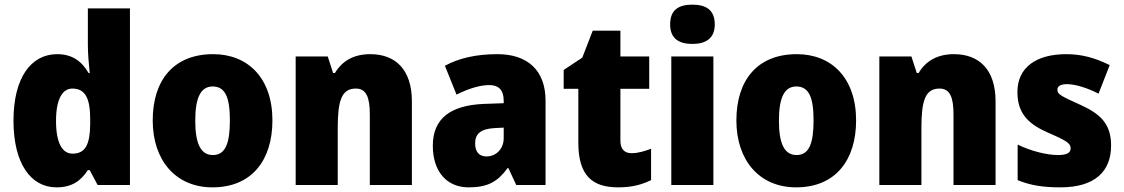

<svg xmlns="http://www.w3.org/2000/svg" viewBox="-20 -796 4834 826"><path d="M223 10C291 10 328 -19 358 -64H366L400 0H539V-760H358V-603C358 -566 362 -518 366 -482H361C332 -532 291 -563 226 -563C113 -563 38 -461 38 -277C38 -93 112 10 223 10ZM292 -135C249 -135 221 -179 221 -276C221 -370 249 -415 291 -415C349 -415 368 -370 368 -282V-261C367 -174 347 -135 292 -135Z M1152 -278C1152 -461 1046 -563 897 -563C728 -563 637 -452 637 -278C637 -107 735 10 894 10C1065 10 1152 -109 1152 -278ZM820 -277C820 -375 843 -424 895 -424C950 -424 969 -375 969 -278C969 -180 950 -129 896 -129C842 -129 820 -181 820 -277Z M1573 -563C1502 -563 1452 -534 1421 -482H1413L1390 -553H1252V0H1433V-246C1433 -362 1449 -415 1511 -415C1556 -415 1571 -377 1571 -304V0H1752V-360C1752 -497 1681 -563 1573 -563Z M2120 -563C2029 -563 1954 -546 1894 -513L1944 -389C1996 -415 2045 -430 2085 -430C2124 -430 2147 -410 2147 -362V-352L2062 -349C1919 -343 1842 -287 1842 -169C1842 -59 1901 10 1996 10C2080 10 2121 -15 2164 -73H2167L2201 0H2327V-363C2327 -494 2249 -563 2120 -563ZM2109 -245 2147 -247V-202C2147 -155 2114 -123 2073 -123C2043 -123 2024 -141 2024 -179C2024 -220 2048 -242 2109 -245Z M2697 -137C2666 -137 2649 -155 2649 -191V-414H2773V-553H2649V-664H2530L2485 -548L2405 -495V-414H2468V-182C2468 -39 2530 10 2639 10C2701 10 2741 -2 2781 -21V-156C2751 -145 2725 -137 2697 -137Z M2959 -776C2901 -776 2863 -755 2863 -691C2863 -629 2902 -607 2959 -607C3014 -607 3055 -629 3055 -691C3055 -755 3015 -776 2959 -776ZM3049 -553H2868V0H3049Z M3663 -278C3663 -461 3557 -563 3408 -563C3239 -563 3148 -452 3148 -278C3148 -107 3246 10 3405 10C3576 10 3663 -109 3663 -278ZM3331 -277C3331 -375 3354 -424 3406 -424C3461 -424 3480 -375 3480 -278C3480 -180 3461 -129 3407 -129C3353 -129 3331 -181 3331 -277Z M4084 -563C4013 -563 3963 -534 3932 -482H3924L3901 -553H3763V0H3944V-246C3944 -362 3960 -415 4022 -415C4067 -415 4082 -377 4082 -304V0H4263V-360C4263 -497 4192 -563 4084 -563Z M4760 -170C4760 -263 4714 -306 4628 -345C4544 -383 4529 -390 4529 -410C4529 -426 4544 -434 4571 -434C4606 -434 4660 -417 4706 -393L4754 -516C4691 -547 4634 -563 4567 -563C4438 -563 4357 -506 4357 -400C4357 -314 4398 -266 4481 -229C4568 -191 4586 -180 4586 -158C4586 -138 4569 -129 4531 -129C4486 -129 4417 -145 4358 -174V-21C4417 3 4472 10 4542 10C4692 10 4760 -60 4760 -170Z"/></svg>

Font: Noto Sans Gujarati UI SemiCondensed Black
Style: Regular
Weight: 900
Width: 4
Designer: Jelle Bosma - Monotype Design Team, Universal Thirst
Foundry: Monotype Imaging Inc.
Version: Version 2.106